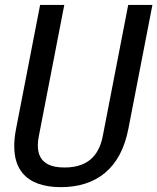

<svg xmlns="http://www.w3.org/2000/svg" viewBox="-20 -749 642 783"><path d="M228.5 14.2C300.3 14.2 361.3 -4.9 408.2 -43.9C455.1 -83 487.8 -142.6 503.4 -223.1L601.6 -729H502.9L398.9 -192.9C393.1 -163.1 381.3 -131.8 358.9 -107.9C335.4 -83 298.8 -65.9 243.2 -65.9C186.5 -65.9 158.7 -83.5 145 -107.9C137.2 -122.1 134.3 -138.7 134.3 -155.8C134.3 -168 135.7 -180.7 138.2 -192.9L242.2 -729H143.6L45.4 -223.1C40.5 -197.8 38.1 -174.8 38.1 -153.3C38.1 -106.9 49.3 -70.8 71.3 -43.9C103 -4.9 156.7 14.2 228.5 14.2Z"/></svg>

Font: Hack
Style: Oblique
Weight: 400
Italic angle: -12°
Monospace: yes
Designer: Christopher Simpkins
Foundry: Christopher Simpkins
Version: Version 2.010